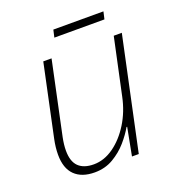

<svg xmlns="http://www.w3.org/2000/svg" viewBox="-122 -744 775 850"><g transform="rotate(-20 265.5 -318.5)"><path d="M181 10Q120 10 87 -22.5Q54 -55 54 -119Q54 -136 56 -154Q58 -172 62 -191L134 -530H173L100 -186Q93 -152 93 -124Q93 -73 117.5 -49Q142 -25 189 -25Q238 -25 283 -57Q328 -89 361.5 -143Q395 -197 409 -264L466 -530H504L391 0H359L384 -131H381Q364 -101 336 -68.5Q308 -36 269 -13Q230 10 181 10ZM216 -612 224 -647H460L452 -612Z"/></g></svg>

Font: Noto Sans Disp ExtLt
Style: Italic
Weight: 200
Italic angle: -12°
Designer: Monotype Design Team
Foundry: Monotype Imaging Inc.
Version: Version 2.000;GOOG;noto-source:20170915:90ef993387c0